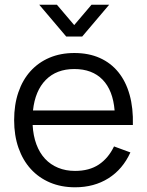

<svg xmlns="http://www.w3.org/2000/svg" viewBox="-20 -780 624 815"><path d="M221.5 -760 295 -673.5 368.5 -760H443.5L329 -625H261L146.5 -760ZM298.5 -54.5Q359 -54.5 399.5 -81.5Q440 -108.5 464 -158.5L533.5 -133Q501 -61.5 440.2 -23.2Q379.5 15 298.5 15Q240 15 192.2 -5.2Q144.5 -25.5 110.8 -62.5Q77 -99.5 58.5 -152.2Q40 -205 40 -270Q40 -335.5 58 -388.2Q76 -441 109.5 -478Q143 -515 190 -535Q237 -555 295.5 -555Q356.5 -555 403.5 -534Q450.5 -513 482.5 -473.5Q514.5 -434 530.2 -377.5Q546 -321 544 -249.5H118.5Q121 -203.5 134.5 -167.2Q148 -131 171.2 -106Q194.5 -81 226.8 -67.8Q259 -54.5 298.5 -54.5ZM466.5 -311Q459.5 -396.5 415.5 -441.8Q371.5 -487 295.5 -487Q220 -487 174.5 -441Q129 -395 120 -311Z"/></svg>

Font: Vela Sans
Style: Regular
Weight: 400
Designer: Principal design: Mikhail Sharanda - project Manrope.
Design modification: Ravid Balaliev
Foundry: Mikhail Sharanda
Version: Version 1.001